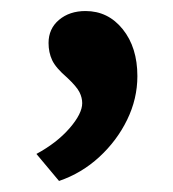

<svg xmlns="http://www.w3.org/2000/svg" viewBox="-20 -142 314 348"><path d="M87 186 46 137Q83 117 106 90.5Q129 64 129 45Q129 35 124 25Q119 15 102 -1Q81 -19 74.5 -33Q68 -47 68 -64Q68 -90 87 -106Q106 -122 135 -122Q176 -122 202.5 -89Q229 -56 229 -4Q229 37 210.5 75Q192 113 160 142.5Q128 172 87 186Z"/></svg>

Font: Readex Pro Medium
Style: Regular
Weight: 500
Designer: Bonnie Shaver-Troup, Thomas Jockin
Foundry: Lexend
Version: Version 1.204; ttfautohint (v1.8.4.7-5d5b)